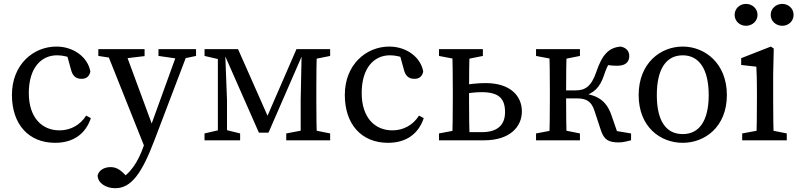

<svg xmlns="http://www.w3.org/2000/svg" viewBox="-20 -730 4149 999"><path d="M266.6 13.1C360.7 13.1 425.1 -32.5 452.8 -115.4L428.2 -128.5C397.3 -79.4 347.1 -51.7 289.7 -51.7C196.3 -51.7 129.9 -120.4 129.9 -245.8C129.9 -374.2 192 -442.3 277.3 -442.3C305.5 -442.3 339.1 -435.3 372.9 -417.5L325.4 -454.7L349.5 -367.7C356.3 -340.1 370.5 -319.8 403.8 -319.8C429.4 -319.8 444.8 -332.1 450.1 -357.7C437.4 -432 363.4 -487.7 273.5 -487.7C152.8 -487.7 42.1 -393.6 42.1 -236.2C42.1 -82.4 129.7 13.1 266.6 13.1Z M579.7 249.3C662.4 249.3 717.7 173.7 784.7 -3.3L964 -474.5H909.4L756.7 -52.6L724.5 38C699.5 107.9 659.5 176.1 593.6 208.8L620.8 230.5L659.7 208.8L628.7 177C601.7 149.3 581 139.5 555 139.5C524.5 139.5 495.1 153.8 488 182.7C488.2 221.9 530.5 249.3 579.7 249.3ZM739.2 52.6 782.1 -51.7 775.1 -71.7 626.4 -474.5H528.9L739.2 52.6ZM491.6 -439 589.2 -424H614L732.3 -438.1V-474.5H491.6V-439ZM804.5 -439 909.2 -424H929.2L1000.1 -439V-474.5H804.5V-439Z M1327.1 -39.8H1377L1566.3 -474.5H1522.6L1356.9 -93.2H1387.3L1218.5 -474.5H1135.5L1327.1 -39.8ZM1544.5 0H1628.9C1626.9 -45 1625.9 -146.1 1625.9 -210V-264.5C1625.9 -328.5 1626.9 -429.5 1628.9 -474.5H1549.9L1544.5 -210.1V0ZM1044.1 0H1229.4V-35.7L1149.7 -55.5H1129.8L1044.1 -35.7V0ZM1469.4 0H1697.8V-35.7L1598 -55.7H1574.9L1469.4 -35.7V0ZM1113.6 0H1161.1V-210L1150.9 -474.5H1113.6V0ZM1044.3 -438.9 1130.6 -418.9H1149.9V-474.5H1044.3V-438.9ZM1576.9 -418.9H1598L1697.8 -438.9V-474.5H1576.9V-418.9Z M1998.6 13.1C2092.7 13.1 2157.1 -32.5 2184.8 -115.4L2160.2 -128.5C2129.3 -79.4 2079.1 -51.7 2021.7 -51.7C1928.3 -51.7 1861.9 -120.4 1861.9 -245.8C1861.9 -374.2 1924 -442.3 2009.3 -442.3C2037.5 -442.3 2071.1 -435.3 2104.9 -417.5L2057.4 -454.7L2081.5 -367.7C2088.3 -340.1 2102.5 -319.8 2135.8 -319.8C2161.4 -319.8 2176.8 -332.1 2182.1 -357.7C2169.4 -432 2095.4 -487.7 2005.5 -487.7C1884.8 -487.7 1774.1 -393.6 1774.1 -236.2C1774.1 -82.4 1861.7 13.1 1998.6 13.1Z M2264.1 0H2378.3V-55.7H2369.6L2264.1 -35.7V0ZM2264.1 -438.9 2369.6 -418.9H2392.7L2492.5 -438.9V-474.5H2264.1V-438.9ZM2333 0H2423.5C2421.5 -45 2420.5 -146.1 2420.5 -210V-262.6C2420.5 -326.5 2421.5 -429.5 2423.5 -474.5H2333C2335 -429.5 2336 -328.5 2336 -264.5V-210C2336 -146.1 2335 -45 2333 0ZM2379.2 0H2499.7C2630.4 0 2695.4 -68.2 2695.4 -150.5C2695.4 -231.2 2634.9 -297.7 2506.9 -297.7C2466.6 -297.7 2417.8 -292.6 2378.3 -284.3V-237.6C2411.3 -245.6 2452 -250.5 2485.1 -250.5C2574 -250.5 2607.8 -218.8 2607.8 -146.5C2607.8 -76.3 2564.3 -42.4 2487 -42.4H2379.2V0Z M2769.1 0H2997.5V-35.7L2897.7 -55.7H2874.6L2769.1 -35.7V0ZM2769.1 -438.9 2874.6 -418.9H2897.7L2997.5 -438.9V-474.5H2769.1V-438.9ZM2838 0H2928.5C2926.5 -45 2925.5 -146.1 2925.5 -221.3V-255.7C2925.5 -328.5 2926.5 -429.5 2928.5 -474.5H2838C2840 -429.5 2841 -328.5 2841 -264.5V-210C2841 -146.1 2840 -45 2838 0ZM3106.5 -52.2C3123.3 -1.4 3147.3 11 3200.9 11C3219.9 11 3244.2 5 3263.5 0V-35.6L3142.8 -55.9L3203.5 -8.8L3161.3 -130.8C3134.7 -207.1 3088.2 -238.5 2992.7 -246.5L3010.6 -229.4C3067.2 -242.5 3101 -272.1 3123.1 -339.7C3138.9 -388.7 3156.7 -414.8 3173.9 -435.5L3113 -396C3144.9 -391.2 3160.7 -387.9 3191.1 -387.9C3235.2 -387.9 3253.2 -407.4 3254.2 -437.3C3254.2 -461.9 3241.5 -480.5 3210.6 -487.7C3146.6 -483.1 3112.7 -444.4 3082.7 -356C3056.8 -279.4 3023.4 -259.8 2976.7 -259.8H2883.3V-218.1H2981.1C3031.9 -218.1 3056.8 -202.1 3072.4 -155.6L3106.5 -52.2Z M3532.5 13.1C3647.9 13.1 3762 -70.1 3762 -235.5C3762 -400.9 3647.2 -487.7 3532.5 -487.7C3415.9 -487.7 3303 -400.8 3303 -235.5C3303 -70.2 3415.1 13.1 3532.5 13.1ZM3532.5 -32.3C3445.3 -32.3 3397.5 -100.9 3397.5 -235.4C3397.5 -369.8 3445.3 -442.2 3532.5 -442.2C3617.7 -442.2 3667.5 -369.8 3667.5 -235.4C3667.5 -100.9 3617.7 -32.3 3532.5 -32.3Z M3861.5 -595.8C3894 -595.8 3921.5 -619.9 3921.5 -652.7C3921.5 -685.5 3894 -709.7 3861.5 -709.7C3829 -709.7 3802.4 -685.5 3802.4 -652.7C3802.4 -619.9 3829 -595.8 3861.5 -595.8ZM4050.1 -595.8C4082.6 -595.8 4109.1 -619.9 4109.1 -652.7C4109.1 -685.5 4082.6 -709.7 4050.1 -709.7C4017.6 -709.7 3990 -685.5 3990 -652.7C3990 -619.9 4017.6 -595.8 4050.1 -595.8ZM3915.4 0H4005.9C4003.9 -45 4002.9 -148 4002.9 -210V-342L4005.9 -477.6L3990.8 -487.7L3836.5 -427.3V-392L3915.4 -383C3917.4 -343 3918.4 -312 3918.4 -257V-210C3918.4 -148 3917.4 -45 3915.4 0ZM3841.7 0H4073.7V-35.7L3973.9 -55.7H3950.7L3841.7 -35.7V0Z"/></svg>

Font: Source Serif Variable
Style: Regular
Weight: 389
Designer: Frank Grießhammer
Foundry: Adobe Systems Incorporated
Version: Version 3.001;hotconv 1.0.111;makeotfexe 2.5.65597